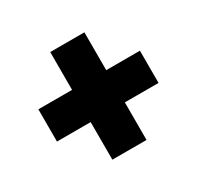

<svg xmlns="http://www.w3.org/2000/svg" viewBox="-105 -675 704 686"><g transform="rotate(-30 246.5 -332.0)"><path d="M317 -554V-398H456V-265H317V-110H176V-265H37V-398H176V-554Z"/></g></svg>

Font: Fira Sans Condensed ExtraBold
Style: Regular
Weight: 800
Width: 3
Designer: Carrois Corporate & Edenspiekermann AG
Foundry: Carrois Corporate GbR & Edenspiekermann AG
Version: Version 4.203